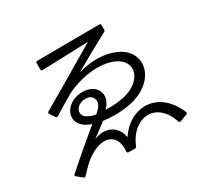

<svg xmlns="http://www.w3.org/2000/svg" viewBox="-169 -1008 1337 1276"><g transform="rotate(-30 500.0 -369.5)"><path d="M170 -399C174 -393 180 -392 187 -396C229 -423 282 -454 329 -482C404 -521 494 -544 575 -544C625 -544 671 -535 708 -516C816 -461 788 -338 652 -292C606 -278 542 -271 483 -274C539 -332 531 -388 499 -421C477 -443 443 -454 407 -454C368 -454 327 -441 298 -414C250 -369 247 -301 312 -258C325 -250 341 -242 359 -236C284 -175 208 -111 91 -8C84 -2 84 4 91 10L130 42C136 46 142 46 147 41C169 18 190 -4 213 -26C271 -75 326 -98 369 -98C432 -98 471 -50 463 33C462 41 466 46 474 46C489 46 509 47 523 47C530 47 534 44 537 37C574 -55 642 -104 709 -104C771 -104 832 -60 862 34C865 42 870 44 877 42C893 36 916 27 932 21C940 19 942 13 939 6C890 -111 806 -165 721 -165C645 -165 569 -122 518 -44C508 -107 462 -154 394 -154C374 -154 351 -150 326 -140C359 -164 394 -190 432 -219C460 -215 491 -213 521 -213C575 -213 628 -219 671 -232C879 -295 904 -496 744 -567C702 -586 653 -596 600 -596C556 -596 508 -589 459 -575C552 -629 649 -682 733 -727C739 -730 741 -734 741 -741V-775C741 -782 736 -787 729 -786C609 -786 382 -784 252 -783C245 -783 241 -779 241 -771V-724C241 -716 246 -712 253 -712C361 -715 501 -721 607 -724C464 -640 306 -545 149 -455C142 -451 141 -445 145 -438ZM413 -278C384 -283 364 -292 348 -302C316 -322 317 -359 341 -382C356 -397 380 -405 403 -405C422 -405 439 -400 450 -387C470 -364 474 -326 413 -278Z"/></g></svg>

Font: LINE Seed JP App_OTF Regular
Style: Regular
Weight: 400
Designer: LY Corporation & Fontrix & Fontworks
Version: Version 1.002